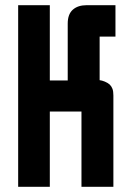

<svg xmlns="http://www.w3.org/2000/svg" viewBox="-20 -720 515 740"><path d="M403 -394Q410 -387 413.5 -377.5Q417 -368 417 -352V0H294V-290H172V0H50V-700H172V-410H241V-629Q241 -665 260.5 -682.5Q280 -700 314 -700H425V-579H364V-411Q373 -410 384 -405.5Q395 -401 403 -394Z"/></svg>

Font: Tschichold
Style: Bold
Weight: 700
Designer: Peter Wiegel
Foundry: Peter Wiegel
Version: Version 1.000; ttfautohint (v1.3)